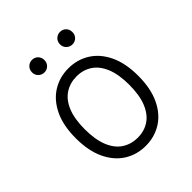

<svg xmlns="http://www.w3.org/2000/svg" viewBox="-188 -791 921 921"><g transform="rotate(-45 272.0 -331.0)"><path d="M60 -255Q60 -341 88 -399.5Q116 -458 164 -488Q212 -518 272 -518Q332 -518 380 -488Q428 -458 456 -399.5Q484 -341 484 -255Q484 -170 456 -111Q428 -52 380 -22Q332 8 272 8Q212 8 164 -22Q116 -52 88 -111Q60 -170 60 -255ZM121 -256Q121 -185 140 -138.5Q159 -92 193.5 -69.5Q228 -47 273 -47Q317 -47 351 -69.5Q385 -92 404 -138.5Q423 -185 423 -256Q423 -326 404 -372Q385 -418 351 -440.5Q317 -463 273 -463Q228 -463 193.5 -440.5Q159 -418 140 -372Q121 -326 121 -256ZM135 -627Q135 -646 147.5 -658Q160 -670 177 -670Q195 -670 207 -658Q219 -646 219 -627Q219 -609 207 -597Q195 -585 177 -585Q160 -585 147.5 -597Q135 -609 135 -627ZM325 -627Q325 -646 337.5 -658Q350 -670 367 -670Q385 -670 397 -658Q409 -646 409 -627Q409 -609 397 -597Q385 -585 367 -585Q350 -585 337.5 -597Q325 -609 325 -627Z"/></g></svg>

Font: Radio Canada Light
Style: Regular
Weight: 300
Designer: Charles Daoud, Etienne Aubert Bonn, Alexandre Saumier Demers, Jacques Le Bailly
Foundry: Radio-Canada
Version: Version 2.104;gftools[0.9.28.dev5+ged2979d]